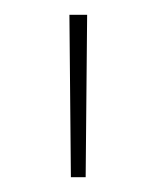

<svg xmlns="http://www.w3.org/2000/svg" viewBox="-20 -780 212 260"><path d="M76 -540 74 -760H98L96 -540Z"/></svg>

Font: Murecho Thin
Style: Regular
Weight: 100
Designer: Neil Summerour
Foundry: Positype
Version: Version 1.010